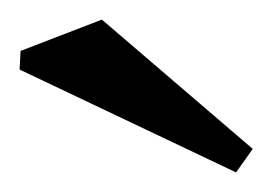

<svg xmlns="http://www.w3.org/2000/svg" viewBox="-20 -734 278 196"><path d="M221 -558 0 -663 1 -682 84 -714 238 -582Z"/></svg>

Font: Manuale Medium
Style: Regular
Weight: 500
Designer: Eduardo Tunni / Pablo Cosgaya
Foundry: Eduardo Tunni / Pablo Cosgaya
Version: Version 1.002